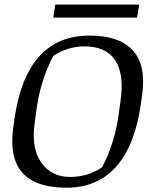

<svg xmlns="http://www.w3.org/2000/svg" viewBox="-20 -831 697 861"><path d="M357.9 -623Q283.7 -623 218.8 -580.1Q161.6 -469.7 144 -343.3L135.3 -278.3Q119.6 -164.1 166 -100.6Q212.4 -37.1 293.9 -37.6Q375.5 -37.6 438 -81.1Q494.1 -188 512.2 -317.4L521 -382.3Q537.1 -500 496.1 -561.5Q455.1 -623 357.9 -623ZM278.3 10.7Q2.9 10.7 39.1 -256.3L44.4 -294.9Q97.7 -671.4 381.3 -671.4Q516.1 -671.4 576.2 -604.5Q636.2 -537.6 617.2 -403.8L611.8 -365.7Q585.9 -180.7 502 -85Q418 10.7 278.3 10.7ZM228 -810.5H604.5L594.7 -752H218.8Z"/></svg>

Font: NoticiaText-Italic
Style: Italic
Weight: 400
Italic angle: -8°
Designer: JM Sole
Foundry: JM Sole
Version: Version 1.003